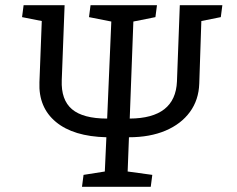

<svg xmlns="http://www.w3.org/2000/svg" viewBox="-20 -720 912 740"><path d="M296 0 302 -46 384 -59 390 -191Q263 -194 195.5 -250Q128 -306 132 -403L141 -639L65 -654L71 -700H229L218 -411Q215 -335 257.5 -299Q300 -263 393 -263L409 -637L323 -654L329 -700H585L579 -654L494 -637L480 -263Q656 -264 662 -406L673 -700H837L831 -654L756 -639L748 -398Q746 -335 712 -288.5Q678 -242 618 -216.5Q558 -191 477 -191L472 -59L567 -46L561 0Z"/></svg>

Font: Literata 12pt
Style: Italic
Weight: 400
Italic angle: -2°
Designer: Latin by Veronika Burian and Jose Scaglione. Greek by Irene Vlachou. Cyrillic by Vera Evstafieva
Foundry: TypeTogether
Version: Version 3.002